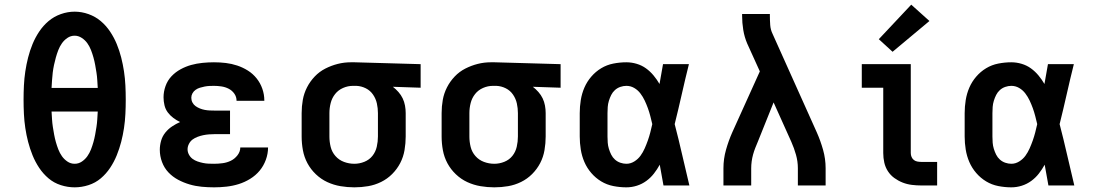

<svg xmlns="http://www.w3.org/2000/svg" viewBox="-20 -795 4690 823"><path d="M300 8Q270 8 240.5 -1.5Q211 -11 188 -30.5Q165 -50 148 -75.5Q131 -101 119.5 -129.5Q108 -158 100.5 -187Q93 -216 88.5 -246Q84 -276 82.5 -306.5Q81 -337 81 -368Q81 -398 82.5 -428.5Q84 -459 88.5 -489Q93 -519 100.5 -548.5Q108 -578 119.5 -606Q131 -634 148 -659.5Q165 -685 188 -704.5Q211 -724 240.5 -734.5Q270 -745 300 -745Q330 -745 359.5 -734.5Q389 -724 412 -704.5Q435 -685 452 -659.5Q469 -634 480.5 -606Q492 -578 499.5 -548.5Q507 -519 511.5 -489Q516 -459 517.5 -428.5Q519 -398 519 -367Q519 -337 517.5 -306.5Q516 -276 511.5 -246Q507 -216 499.5 -187Q492 -158 480.5 -129.5Q469 -101 452 -75.5Q435 -50 412 -30.5Q389 -11 359.5 -1.5Q330 8 300 8ZM201 -418H399Q398 -434 397 -451Q396 -468 393.5 -484Q391 -500 388 -516.5Q385 -533 380.5 -549Q376 -565 370 -580.5Q364 -596 354.5 -609.5Q345 -623 330.5 -632.5Q316 -642 300 -642Q283 -642 269 -632.5Q255 -623 245.5 -609.5Q236 -596 230 -580.5Q224 -565 219.5 -549Q215 -533 211.5 -516.5Q208 -500 206 -483.5Q204 -467 203 -450.5Q202 -434 201 -418ZM300 -93Q317 -93 331 -102.5Q345 -112 354.5 -125.5Q364 -139 370 -154.5Q376 -170 380.5 -186Q385 -202 388 -218.5Q391 -235 393.5 -251Q396 -267 397 -284Q398 -301 399 -317H201Q202 -301 203 -284Q204 -267 206.5 -251Q209 -235 212 -218.5Q215 -202 219.5 -186Q224 -170 230 -154.5Q236 -139 245.5 -125.5Q255 -112 269 -102.5Q283 -93 300 -93Z M898 8Q871 8 844.5 5.5Q818 3 792.5 -4.5Q767 -12 743.5 -24.5Q720 -37 702 -56Q684 -75 674.5 -100.5Q665 -126 665 -153Q665 -172 670.5 -191.5Q676 -211 688.5 -226.5Q701 -242 717.5 -253Q734 -264 752 -272Q737 -279 723 -289.5Q709 -300 699 -313.5Q689 -327 685 -344Q681 -361 681 -378Q681 -402 689.5 -426Q698 -450 715 -468Q732 -486 754 -498Q776 -510 799.5 -516.5Q823 -523 848 -525.5Q873 -528 897 -528Q923 -528 948 -525Q973 -522 997 -514Q1021 -506 1042.5 -492.5Q1064 -479 1080 -459Q1096 -439 1104.5 -414.5Q1113 -390 1113 -365Q1113 -364 1113 -363.5Q1113 -363 1113 -363H994Q994 -363 994 -363Q994 -363 994 -363Q994 -380 984.5 -393.5Q975 -407 960.5 -414.5Q946 -422 929.5 -424.5Q913 -427 897 -427Q887 -427 877 -426.5Q867 -426 857 -424Q847 -422 837 -419Q827 -416 818.5 -410Q810 -404 805 -395Q800 -386 800 -376Q800 -376 800 -376Q800 -376 800 -376Q800 -365 805 -355.5Q810 -346 818.5 -340Q827 -334 837 -330Q847 -326 857.5 -324Q868 -322 878.5 -321.5Q889 -321 900 -321H966V-220H900Q888 -220 875.5 -219Q863 -218 851 -215.5Q839 -213 827 -208.5Q815 -204 805.5 -197Q796 -190 790 -178.5Q784 -167 784 -155Q784 -143 790 -132Q796 -121 805.5 -114Q815 -107 826.5 -103Q838 -99 850 -96.5Q862 -94 874 -93.5Q886 -93 898 -93Q916 -93 934.5 -95.5Q953 -98 969.5 -106Q986 -114 998 -129.5Q1010 -145 1010 -163H1129Q1129 -163 1129 -163Q1129 -163 1129 -163Q1129 -136 1119.5 -110Q1110 -84 1093 -63.5Q1076 -43 1052.5 -28.5Q1029 -14 1003.5 -6Q978 2 951 5Q924 8 898 8Z M1499 8Q1469 8 1439.5 3Q1410 -2 1383 -14.5Q1356 -27 1334 -48Q1312 -69 1298 -95Q1284 -121 1278.5 -150.5Q1273 -180 1273 -210V-310Q1273 -339 1278 -367Q1283 -395 1296 -420.5Q1309 -446 1329 -467Q1349 -488 1374.5 -501Q1400 -514 1427.5 -521Q1455 -528 1484 -528Q1488 -528 1492 -528Q1496 -528 1500 -528L1783 -520V-419L1664 -423Q1677 -413 1688 -400.5Q1699 -388 1706 -373.5Q1713 -359 1716 -342.5Q1719 -326 1719 -310V-210Q1719 -181 1714 -151.5Q1709 -122 1695.5 -96Q1682 -70 1661 -49Q1640 -28 1613.5 -15Q1587 -2 1558 3Q1529 8 1499 8ZM1499 -93Q1521 -93 1542 -101.5Q1563 -110 1576.5 -127Q1590 -144 1595 -166Q1600 -188 1600 -210V-310Q1600 -331 1595.5 -351.5Q1591 -372 1579 -389.5Q1567 -407 1548 -416.5Q1529 -426 1508 -427H1500Q1498 -427 1496.5 -427Q1495 -427 1493 -427Q1471 -427 1450.5 -418Q1430 -409 1416.5 -392Q1403 -375 1397.5 -353.5Q1392 -332 1392 -310V-210Q1392 -187 1397.5 -165Q1403 -143 1418 -126Q1433 -109 1454.5 -101Q1476 -93 1499 -93Z M2099 8Q2069 8 2039.5 3Q2010 -2 1983 -14.5Q1956 -27 1934 -48Q1912 -69 1898 -95Q1884 -121 1878.5 -150.5Q1873 -180 1873 -210V-310Q1873 -339 1878 -367Q1883 -395 1896 -420.5Q1909 -446 1929 -467Q1949 -488 1974.5 -501Q2000 -514 2027.5 -521Q2055 -528 2084 -528Q2088 -528 2092 -528Q2096 -528 2100 -528L2383 -520V-419L2264 -423Q2277 -413 2288 -400.5Q2299 -388 2306 -373.5Q2313 -359 2316 -342.5Q2319 -326 2319 -310V-210Q2319 -181 2314 -151.5Q2309 -122 2295.5 -96Q2282 -70 2261 -49Q2240 -28 2213.5 -15Q2187 -2 2158 3Q2129 8 2099 8ZM2099 -93Q2121 -93 2142 -101.5Q2163 -110 2176.5 -127Q2190 -144 2195 -166Q2200 -188 2200 -210V-310Q2200 -331 2195.5 -351.5Q2191 -372 2179 -389.5Q2167 -407 2148 -416.5Q2129 -426 2108 -427H2100Q2098 -427 2096.5 -427Q2095 -427 2093 -427Q2071 -427 2050.5 -418Q2030 -409 2016.5 -392Q2003 -375 1997.5 -353.5Q1992 -332 1992 -310V-210Q1992 -187 1997.5 -165Q2003 -143 2018 -126Q2033 -109 2054.5 -101Q2076 -93 2099 -93Z M2665 8Q2637 8 2609 2.5Q2581 -3 2557 -17.5Q2533 -32 2514.5 -53.5Q2496 -75 2485 -100.5Q2474 -126 2469.5 -154Q2465 -182 2465 -210V-310Q2465 -338 2469.5 -366Q2474 -394 2485 -419.5Q2496 -445 2514.5 -466.5Q2533 -488 2557 -502.5Q2581 -517 2609 -522.5Q2637 -528 2665 -528Q2687 -528 2709 -521.5Q2731 -515 2749 -502Q2767 -489 2781.5 -471.5Q2796 -454 2807 -435Q2811 -456 2814.5 -477.5Q2818 -499 2822 -520H2933Q2917 -456 2902.5 -391.5Q2888 -327 2872 -263Q2889 -198 2904 -132Q2919 -66 2935 0H2824Q2820 -22 2816 -44.5Q2812 -67 2808 -89Q2797 -69 2783 -51Q2769 -33 2750.5 -19.5Q2732 -6 2710 1Q2688 8 2665 8ZM2665 -93Q2683 -93 2699 -103Q2715 -113 2725.5 -127.5Q2736 -142 2743.5 -159Q2751 -176 2757 -193Q2763 -210 2767.5 -227.5Q2772 -245 2776 -263Q2772 -280 2767.5 -297.5Q2763 -315 2757 -331.5Q2751 -348 2743.5 -364Q2736 -380 2725 -394.5Q2714 -409 2698.5 -418Q2683 -427 2665 -427Q2652 -427 2639 -422.5Q2626 -418 2616 -409Q2606 -400 2600 -388Q2594 -376 2590 -363Q2586 -350 2585 -336.5Q2584 -323 2584 -310V-210Q2584 -197 2585 -183.5Q2586 -170 2590 -157Q2594 -144 2600 -132Q2606 -120 2616 -111Q2626 -102 2639 -97.5Q2652 -93 2665 -93Z M3081 0V-74Q3081 -114 3092 -153Q3103 -192 3119 -228L3237 -489L3183 -608Q3171 -636 3166 -666.5Q3161 -697 3161 -728V-735H3280V-728Q3280 -708 3281.5 -687.5Q3283 -667 3292 -649L3481 -228Q3497 -192 3508 -153Q3519 -114 3519 -74V0H3400V-74Q3400 -103 3392 -131.5Q3384 -160 3372 -187L3296 -356L3229 -189Q3223 -175 3217.5 -161Q3212 -147 3208 -132.5Q3204 -118 3202 -103Q3200 -88 3200 -74V0Z M3929 0Q3909 0 3888.5 -2.5Q3868 -5 3849 -12.5Q3830 -20 3813.5 -32Q3797 -44 3786 -61Q3775 -78 3770.5 -98Q3766 -118 3766 -139V-419H3674V-520H3884V-139Q3884 -130 3887.5 -122Q3891 -114 3897.5 -109Q3904 -104 3912.5 -102.5Q3921 -101 3929 -101H3997V0ZM3806 -573 3747 -627 3886 -775 3964 -705Z M4315 8Q4287 8 4259 2.5Q4231 -3 4207 -17.5Q4183 -32 4164.5 -53.5Q4146 -75 4135 -100.5Q4124 -126 4119.5 -154Q4115 -182 4115 -210V-310Q4115 -338 4119.5 -366Q4124 -394 4135 -419.5Q4146 -445 4164.5 -466.5Q4183 -488 4207 -502.5Q4231 -517 4259 -522.5Q4287 -528 4315 -528Q4337 -528 4359 -521.5Q4381 -515 4399 -502Q4417 -489 4431.5 -471.5Q4446 -454 4457 -435Q4461 -456 4464.5 -477.5Q4468 -499 4472 -520H4583Q4567 -456 4552.5 -391.5Q4538 -327 4522 -263Q4539 -198 4554 -132Q4569 -66 4585 0H4474Q4470 -22 4466 -44.5Q4462 -67 4458 -89Q4447 -69 4433 -51Q4419 -33 4400.5 -19.5Q4382 -6 4360 1Q4338 8 4315 8ZM4315 -93Q4333 -93 4349 -103Q4365 -113 4375.5 -127.5Q4386 -142 4393.5 -159Q4401 -176 4407 -193Q4413 -210 4417.5 -227.5Q4422 -245 4426 -263Q4422 -280 4417.5 -297.5Q4413 -315 4407 -331.5Q4401 -348 4393.5 -364Q4386 -380 4375 -394.5Q4364 -409 4348.5 -418Q4333 -427 4315 -427Q4302 -427 4289 -422.5Q4276 -418 4266 -409Q4256 -400 4250 -388Q4244 -376 4240 -363Q4236 -350 4235 -336.5Q4234 -323 4234 -310V-210Q4234 -197 4235 -183.5Q4236 -170 4240 -157Q4244 -144 4250 -132Q4256 -120 4266 -111Q4276 -102 4289 -97.5Q4302 -93 4315 -93Z"/></svg>

Font: Zed Sans Extended
Style: Bold
Weight: 700
Width: 7
Designer: Belleve Invis
Foundry: Belleve Invis
Version: Version 1.0.0; ttfautohint (v1.8.4)